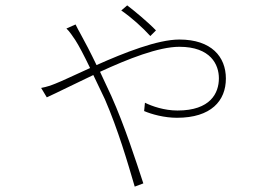

<svg xmlns="http://www.w3.org/2000/svg" viewBox="-20 -628 1040 714"><path d="M539 -494 560 -515C528 -548 478 -589 453 -608L431 -589C469 -563 511 -525 539 -494ZM133 -301 154 -266C194 -284 257 -316 327 -349L370 -259C419 -146 455 -23 481 66L513 54C485 -31 444 -159 394 -271L352 -361C456 -409 570 -454 647 -454C764 -454 794 -387 794 -337C794 -282 763 -217 640 -217C591 -217 545 -233 519 -246L516 -215C544 -203 591 -190 638 -190C765 -190 820 -253 820 -336C820 -417 766 -481 647 -481C566 -481 442 -432 339 -386C317 -432 295 -474 280 -501C273 -514 267 -524 261 -537L227 -522C238 -512 252 -491 260 -479C273 -459 293 -421 315 -375C259 -350 212 -327 186 -317C171 -311 155 -305 133 -301Z"/></svg>

Font: Noto Sans CJK HK Thin
Style: Regular
Weight: 100
Designer: Ryoko NISHIZUKA 西塚涼子 (kana, bopomofo & ideographs); Paul D. Hunt (Latin, Greek & Cyrillic); Sandoll Communications 산돌커뮤니
Foundry: Adobe
Version: Version 2.004;hotconv 1.0.118;makeotfexe 2.5.65603